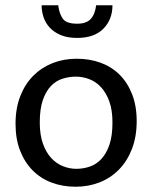

<svg xmlns="http://www.w3.org/2000/svg" viewBox="-20 -700 578 729"><path d="M499 -240Q499 -181 481 -134.5Q463 -88 431.5 -56Q400 -24 358 -7.5Q316 9 267 9Q218 9 176.5 -6.5Q135 -22 104.5 -52.5Q74 -83 56.5 -127.5Q39 -172 39 -230Q39 -289 57 -335Q75 -381 106.5 -412.5Q138 -444 180 -460.5Q222 -477 271 -477Q320 -477 361.5 -462Q403 -447 433.5 -417Q464 -387 481.5 -342.5Q499 -298 499 -240ZM407 -235Q407 -282 395 -315Q383 -348 363.5 -369Q344 -390 319 -399.5Q294 -409 268 -409Q242 -409 217 -401Q192 -393 173 -373Q154 -353 142.5 -319.5Q131 -286 131 -235Q131 -188 143 -154.5Q155 -121 174.5 -100Q194 -79 219 -69Q244 -59 270 -59Q296 -59 321 -67.5Q346 -76 365 -96.5Q384 -117 395.5 -150.5Q407 -184 407 -235ZM201 -680Q205 -648 218.5 -629Q232 -610 273 -610Q308 -610 324.5 -628Q341 -646 345 -680H407Q407 -626 372.5 -591Q338 -556 273 -556Q237 -556 211.5 -566.5Q186 -577 169.5 -594.5Q153 -612 145.5 -634.5Q138 -657 138 -680Z"/></svg>

Font: Mukta
Style: Regular
Weight: 400
Designer: Girish Dalvi and Yashodeep Gholap
Foundry: Ek Type
Version: Version 2.538;PS 1.001;hotconv 16.6.51;makeotf.lib2.5.65220;